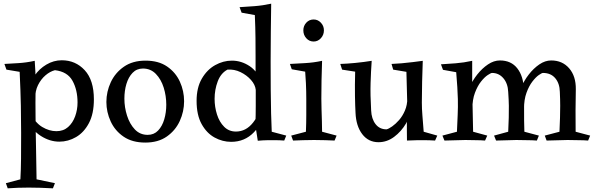

<svg xmlns="http://www.w3.org/2000/svg" viewBox="-20 -765 3243 1045"><path d="M169 -434Q171 -403 172.5 -375.5Q174 -348 174 -325Q174 -294 173.5 -264.5Q173 -235 173 -205Q173 -169 173.5 -132Q174 -95 174.5 -48Q175 -1 176.5 61.5Q178 124 179 211L279 232L268 260Q226 258 198.5 257Q171 256 136 256Q102 256 77 257Q52 258 22 260L12 232L91 211Q94 158 94.5 98.5Q95 39 95 -42Q95 -110 93.5 -189Q92 -268 87 -374L15 -386L4 -417Q39 -419 81 -421.5Q123 -424 169 -434ZM316 -437Q391 -437 441 -383Q491 -329 491 -224Q491 -146 464 -95Q437 -44 394 -19Q351 6 303 6Q251 6 202.5 -25Q154 -56 126 -114L142 -155Q171 -97 209.5 -74Q248 -51 287 -51Q325 -51 350.5 -73.5Q376 -96 389 -132Q402 -168 402 -207Q402 -276 374.5 -325.5Q347 -375 279 -383Q252 -376 227.5 -355Q203 -334 187 -302Q171 -270 172 -229L143 -278Q144 -317 168.5 -353.5Q193 -390 232.5 -413.5Q272 -437 316 -437Z M771 11Q700 11 653 -21Q606 -53 582.5 -104Q559 -155 559 -210Q559 -266 583 -317.5Q607 -369 654.5 -402Q702 -435 772 -435Q843 -435 889.5 -403Q936 -371 959 -320.5Q982 -270 982 -214Q982 -158 958.5 -106.5Q935 -55 888 -22Q841 11 771 11ZM784 -31Q818 -31 840.5 -54.5Q863 -78 874 -115.5Q885 -153 885 -195Q885 -243 871 -288Q857 -333 828.5 -362.5Q800 -392 758 -392Q724 -392 701.5 -368.5Q679 -345 668 -308Q657 -271 657 -228Q657 -181 671.5 -135.5Q686 -90 714 -60.5Q742 -31 784 -31Z M1456 -745Q1455 -670 1454 -593Q1453 -516 1453 -429Q1453 -352 1453.5 -279.5Q1454 -207 1455.5 -147.5Q1457 -88 1459 -48L1538 -27L1527 0Q1500 -2 1479 -2Q1458 -2 1438 -2Q1424 -2 1410.5 -1Q1397 0 1383 1Q1380 -22 1376 -44Q1372 -66 1370 -88Q1372 -139 1372 -188.5Q1372 -238 1372 -288Q1372 -306 1371.5 -325.5Q1371 -345 1371 -366Q1371 -412 1371 -458Q1371 -504 1370.5 -558.5Q1370 -613 1367 -683L1295 -696L1284 -726Q1319 -728 1365 -731.5Q1411 -735 1456 -745ZM1242 -435Q1294 -435 1339.5 -404.5Q1385 -374 1404 -311L1372 -276Q1369 -304 1346 -330Q1323 -356 1289 -372.5Q1255 -389 1218 -386Q1182 -367 1165 -322Q1148 -277 1148 -227Q1148 -183 1161 -142Q1174 -101 1200 -75Q1226 -49 1264 -49Q1319 -49 1357.5 -98Q1396 -147 1413 -228L1434 -181Q1412 -97 1362 -45Q1312 7 1238 7Q1191 7 1148 -16.5Q1105 -40 1077.5 -89.5Q1050 -139 1050 -216Q1050 -288 1078.5 -337Q1107 -386 1151 -410.5Q1195 -435 1242 -435Z M1733 -434Q1731 -377 1730 -328Q1729 -279 1729 -228Q1729 -204 1730 -171Q1731 -138 1732 -105.5Q1733 -73 1733 -48L1812 -27L1801 0Q1775 -1 1750.5 -2Q1726 -3 1689 -3Q1654 -3 1629.5 -2Q1605 -1 1575 0L1565 -27L1645 -48Q1647 -97 1647 -139.5Q1647 -182 1647 -226Q1647 -249 1646.5 -268.5Q1646 -288 1645 -312.5Q1644 -337 1641 -375L1568 -388L1558 -417Q1593 -419 1640 -421.5Q1687 -424 1733 -434ZM1687 -539Q1663 -539 1647 -557Q1631 -575 1631 -600Q1631 -624 1647 -641.5Q1663 -659 1687 -659Q1710 -659 1726.5 -641.5Q1743 -624 1743 -600Q1743 -575 1726.5 -557Q1710 -539 1687 -539Z M2040 9Q1985 9 1951.5 -35Q1918 -79 1915 -151Q1913 -186 1912 -242.5Q1911 -299 1913 -375L1842 -386L1832 -417Q1867 -418 1913.5 -422.5Q1960 -427 2003 -434Q1999 -377 1997 -313.5Q1995 -250 2000 -164Q2002 -118 2024 -89.5Q2046 -61 2084 -61Q2096 -64 2114.5 -77Q2133 -90 2152 -111.5Q2171 -133 2184 -163.5Q2197 -194 2197 -231L2223 -188Q2217 -139 2190.5 -94Q2164 -49 2125 -20Q2086 9 2040 9ZM2195 0Q2195 -34 2194.5 -53.5Q2194 -73 2194.5 -92.5Q2195 -112 2198 -145L2192 -374L2120 -386L2111 -417Q2135 -418 2165.5 -420.5Q2196 -423 2227 -427Q2258 -431 2281 -434Q2279 -378 2277.5 -320.5Q2276 -263 2276 -207Q2276 -173 2279 -137Q2282 -101 2286 -48L2360 -27L2348 0Q2331 -1 2318.5 -1.5Q2306 -2 2291.5 -2Q2277 -2 2253 -2Q2239 -2 2224 -1Q2209 0 2195 0Z M2701 -436Q2762 -436 2795.5 -393Q2829 -350 2831 -279Q2833 -215 2832.5 -163.5Q2832 -112 2834 -48L2913 -27L2902 0Q2876 -2 2851.5 -2Q2827 -2 2790 -3Q2761 -2 2735.5 -1.5Q2710 -1 2680 0L2669 -27L2746 -48Q2748 -92 2749 -124.5Q2750 -157 2749.5 -189.5Q2749 -222 2746 -265Q2744 -311 2719.5 -339.5Q2695 -368 2658 -368Q2652 -368 2634.5 -356.5Q2617 -345 2598 -321Q2579 -297 2565 -260Q2551 -223 2551 -172L2516 -216Q2518 -249 2534.5 -287.5Q2551 -326 2577.5 -359.5Q2604 -393 2636 -414.5Q2668 -436 2701 -436ZM2550 -434Q2550 -401 2550 -381Q2550 -361 2550 -342Q2550 -323 2550 -289L2555 -48L2632 -27L2620 0Q2595 -2 2571.5 -2Q2548 -2 2513 -3Q2482 -2 2455 -1.5Q2428 -1 2399 0L2388 -27L2467 -48Q2469 -97 2471 -139.5Q2473 -182 2472 -226Q2471 -261 2469 -291.5Q2467 -322 2463 -372L2391 -385L2380 -415Q2415 -417 2460 -420.5Q2505 -424 2550 -434ZM2980 -436Q3041 -436 3078 -393Q3115 -350 3114 -279Q3113 -215 3112.5 -163.5Q3112 -112 3113 -48L3192 -27L3181 0Q3155 -2 3129.5 -2Q3104 -2 3069 -3Q3038 -2 3011.5 -1.5Q2985 -1 2955 0L2945 -27L3025 -48Q3027 -92 3028 -124.5Q3029 -157 3029 -189.5Q3029 -222 3027 -265Q3026 -311 3002 -339.5Q2978 -368 2935 -368Q2929 -368 2912.5 -356.5Q2896 -345 2877.5 -321Q2859 -297 2845.5 -260Q2832 -223 2832 -172L2798 -216Q2800 -249 2816 -287.5Q2832 -326 2858 -359.5Q2884 -393 2915.5 -414.5Q2947 -436 2980 -436Z"/></svg>

Font: Ruwudu
Style: Regular
Weight: 400
Designer: Becca Hirsbrunner Spalinger
Foundry: SIL International
Version: Version 3.000